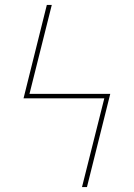

<svg xmlns="http://www.w3.org/2000/svg" viewBox="-20 -755 540 775"><path d="M311 0 401 -358H75L169 -735H189L99 -376H425L331 0Z"/></svg>

Font: Iosevka Curly Thin
Style: Regular
Weight: 100
Monospace: yes
Designer: Belleve Invis
Foundry: Belleve Invis
Version: Version 22.1.2; ttfautohint (v1.8.4)